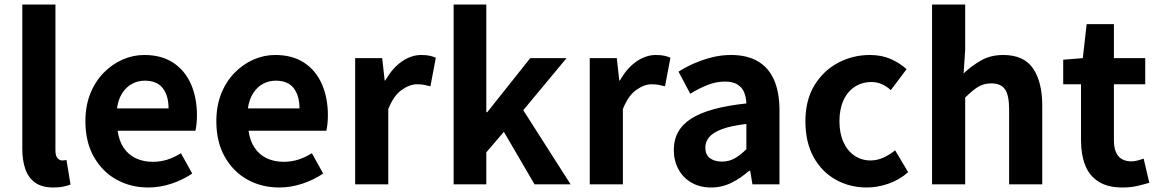

<svg xmlns="http://www.w3.org/2000/svg" viewBox="-20 -818 5138 852"><path d="M218 14Q166 14 136 -7.5Q106 -29 92.5 -67.5Q79 -106 79 -157V-798H226V-151Q226 -126 235.5 -116Q245 -106 255 -106Q260 -106 264 -106.5Q268 -107 275 -108L293 1Q280 6 261.5 10Q243 14 218 14Z M638 14Q560 14 497 -21Q434 -56 396.5 -122Q359 -188 359 -280Q359 -348 380.5 -402Q402 -456 439.5 -494.5Q477 -533 523.5 -553.5Q570 -574 620 -574Q697 -574 749 -539.5Q801 -505 827.5 -444.5Q854 -384 854 -306Q854 -286 852 -267.5Q850 -249 847 -238H502Q508 -193 529 -162Q550 -131 583 -115.5Q616 -100 658 -100Q692 -100 722 -109.5Q752 -119 783 -138L833 -48Q792 -20 741 -3Q690 14 638 14ZM499 -337H728Q728 -393 702.5 -426.5Q677 -460 622 -460Q593 -460 567 -446.5Q541 -433 523 -405.5Q505 -378 499 -337Z M1219 14Q1141 14 1078 -21Q1015 -56 977.5 -122Q940 -188 940 -280Q940 -348 961.5 -402Q983 -456 1020.5 -494.5Q1058 -533 1104.5 -553.5Q1151 -574 1201 -574Q1278 -574 1330 -539.5Q1382 -505 1408.5 -444.5Q1435 -384 1435 -306Q1435 -286 1433 -267.5Q1431 -249 1428 -238H1083Q1089 -193 1110 -162Q1131 -131 1164 -115.5Q1197 -100 1239 -100Q1273 -100 1303 -109.5Q1333 -119 1364 -138L1414 -48Q1373 -20 1322 -3Q1271 14 1219 14ZM1080 -337H1309Q1309 -393 1283.5 -426.5Q1258 -460 1203 -460Q1174 -460 1148 -446.5Q1122 -433 1104 -405.5Q1086 -378 1080 -337Z M1556 0V-560H1676L1687 -461H1690Q1721 -516 1763 -545Q1805 -574 1849 -574Q1873 -574 1887.5 -570.5Q1902 -567 1914 -562L1890 -435Q1874 -439 1861.5 -441.5Q1849 -444 1830 -444Q1798 -444 1762.5 -419Q1727 -394 1703 -334V0Z M1993 0V-798H2138V-320H2142L2333 -560H2494L2302 -329L2512 0H2352L2216 -233L2138 -142V0Z M2597 0V-560H2717L2728 -461H2731Q2762 -516 2804 -545Q2846 -574 2890 -574Q2914 -574 2928.5 -570.5Q2943 -567 2955 -562L2931 -435Q2915 -439 2902.5 -441.5Q2890 -444 2871 -444Q2839 -444 2803.5 -419Q2768 -394 2744 -334V0Z M3135 14Q3086 14 3048.5 -7.5Q3011 -29 2990.5 -67Q2970 -105 2970 -153Q2970 -242 3047 -291.5Q3124 -341 3292 -359Q3291 -387 3282 -408.5Q3273 -430 3252.5 -443Q3232 -456 3197 -456Q3158 -456 3120 -441Q3082 -426 3043 -402L2991 -500Q3024 -521 3061 -537Q3098 -553 3139 -563.5Q3180 -574 3224 -574Q3295 -574 3343 -546Q3391 -518 3415 -463Q3439 -408 3439 -327V0H3319L3309 -60H3304Q3268 -28 3226 -7Q3184 14 3135 14ZM3184 -101Q3215 -101 3240.5 -115.5Q3266 -130 3292 -156V-268Q3224 -260 3184 -245Q3144 -230 3127 -209.5Q3110 -189 3110 -164Q3110 -131 3130.5 -116Q3151 -101 3184 -101Z M3827 14Q3750 14 3688 -21Q3626 -56 3590 -121.5Q3554 -187 3554 -280Q3554 -373 3593.5 -438.5Q3633 -504 3698.5 -539Q3764 -574 3840 -574Q3892 -574 3932 -556.5Q3972 -539 4003 -511L3933 -418Q3913 -436 3892 -445Q3871 -454 3848 -454Q3805 -454 3772.5 -432.5Q3740 -411 3722.5 -372Q3705 -333 3705 -280Q3705 -227 3722.5 -188Q3740 -149 3771.5 -127.5Q3803 -106 3843 -106Q3873 -106 3901 -119Q3929 -132 3952 -151L4010 -54Q3970 -19 3921.5 -2.5Q3873 14 3827 14Z M4116 0V-798H4263V-597L4256 -492Q4289 -524 4332 -549Q4375 -574 4432 -574Q4523 -574 4564 -514.5Q4605 -455 4605 -349V0H4458V-331Q4458 -396 4439.5 -422Q4421 -448 4379 -448Q4345 -448 4319.5 -432Q4294 -416 4263 -385V0Z M4961 14Q4895 14 4854 -12.5Q4813 -39 4795 -86Q4777 -133 4777 -195V-444H4698V-553L4785 -560L4802 -711H4923V-560H5062V-444H4923V-196Q4923 -148 4943 -125Q4963 -102 5000 -102Q5014 -102 5029 -106Q5044 -110 5055 -114L5080 -7Q5057 0 5027.5 7Q4998 14 4961 14Z"/></svg>

Font: Noto Sans SC Thin
Style: Bold
Weight: 700
Version: Version 2.004-H2;hotconv 1.0.118;makeotfexe 2.5.65603